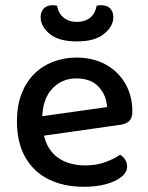

<svg xmlns="http://www.w3.org/2000/svg" viewBox="-20 -703 567 737"><path d="M112 -177 107 -252 391 -292Q388 -339 358 -370.5Q328 -402 273 -402Q217 -402 180 -362Q143 -322 142 -248L144 -210Q152 -139 195 -103.5Q238 -68 308 -68Q350 -68 385 -81Q420 -94 441 -109Q453 -102 460.5 -90Q468 -78 468 -64Q468 -42 446 -24Q424 -6 386.5 4Q349 14 302 14Q225 14 167 -14.5Q109 -43 77 -99.5Q45 -156 45 -238Q45 -297 62.5 -342.5Q80 -388 111 -419Q142 -450 184 -466Q226 -482 274 -482Q337 -482 385.5 -455.5Q434 -429 461 -382Q488 -335 488 -275Q488 -250 476 -238.5Q464 -227 442 -224ZM275 -619Q307 -619 326.5 -635.5Q346 -652 351 -681Q355 -682 359.5 -682.5Q364 -683 368 -683Q391 -683 403 -670.5Q415 -658 415 -637Q415 -602 379.5 -573Q344 -544 275 -544Q205 -544 170.5 -573Q136 -602 136 -637Q136 -658 148 -670.5Q160 -683 182 -683Q187 -683 191.5 -682.5Q196 -682 199 -681Q204 -652 224 -635.5Q244 -619 275 -619Z"/></svg>

Font: Baloo Bhaijaan 2 Medium
Style: Regular
Weight: 500
Designer: Sanskriti Dholi, Noopur Datye and Ek Type
Foundry: Ek Type
Version: Version 1.701